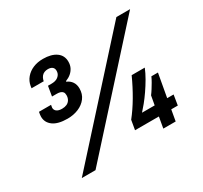

<svg xmlns="http://www.w3.org/2000/svg" viewBox="-146 -902 1179 1116"><g transform="rotate(-30 443.5 -344.5)"><path d="M106 12 748 -698H840L198 12ZM208 -328Q144 -328 111.5 -352Q79 -376 79 -415Q79 -421 80 -428.5Q81 -436 83 -446H164Q163 -438 162 -434Q161 -430 161 -428Q161 -412 173.5 -403Q186 -394 209 -394Q227 -394 240.5 -400Q254 -406 262 -419Q270 -432 270 -450Q270 -464 264 -471.5Q258 -479 248 -482Q238 -485 226 -485H193L204 -551H231Q247 -551 260 -556.5Q273 -562 282 -573.5Q291 -585 291 -602Q291 -618 280.5 -626.5Q270 -635 251 -635Q238 -635 227 -630.5Q216 -626 208.5 -616.5Q201 -607 197 -593L196 -586H114L116 -600Q121 -630 140.5 -653Q160 -676 189.5 -688.5Q219 -701 256 -701Q312 -701 344.5 -678Q377 -655 377 -613Q377 -590 368 -572.5Q359 -555 344 -542.5Q329 -530 308 -522V-518Q330 -509 342.5 -490.5Q355 -472 355 -446Q355 -409 335 -382.5Q315 -356 281.5 -342Q248 -328 208 -328ZM660 0 673 -74H513L524 -138Q560 -183 593.5 -240Q627 -297 656 -361H744Q732 -331 713.5 -299Q695 -267 674 -236.5Q653 -206 633 -181.5Q613 -157 599 -142H684L695 -203Q705 -216 715 -232Q725 -248 735 -265Q745 -282 752 -298H796L768 -142H811L800 -74H756L743 0Z"/></g></svg>

Font: Archivo SemiBold
Style: Bold Italic
Weight: 700
Italic angle: -10°
Version: Version 2.001